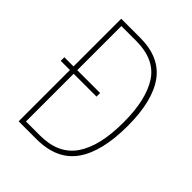

<svg xmlns="http://www.w3.org/2000/svg" viewBox="-201 -830 945 945"><g transform="rotate(45 271.5 -357.0)"><path d="M222 -714Q358 -714 422 -625.5Q486 -537 486 -364Q486 -184 420.5 -92Q355 0 214 0H90V-357H26V-382H90V-714ZM218 -689H116V-382H275V-357H116V-25H214Q341 -25 400 -110Q459 -195 459 -362Q459 -519 404 -604Q349 -689 218 -689Z"/></g></svg>

Font: Noto Sans Tamil Condensed Thin
Style: Regular
Weight: 100
Width: 3
Designer: Jelle Bosma - Monotype Design Team
Foundry: Monotype Imaging Inc.
Version: Version 2.004; ttfautohint (v1.8.4.7-5d5b)